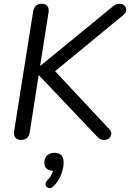

<svg xmlns="http://www.w3.org/2000/svg" viewBox="-20 -732 687 1014"><path d="M91 7Q71 7 61 -5.5Q51 -18 55 -42L155 -671Q162 -712 201 -712Q221 -712 230.5 -699.5Q240 -687 236 -664L192 -385H194L570 -693Q581 -703 590 -707.5Q599 -712 612 -712Q628 -712 637.5 -702Q647 -692 646.5 -678.5Q646 -665 633 -654L271 -356L557 -50Q574 -33 564.5 -13Q555 7 530 7Q516 7 506.5 1Q497 -5 485 -19L186 -334H184L137 -33Q130 7 91 7ZM263 251Q250 264 237.5 261Q225 258 221 246Q217 234 230 220Q253 197 260 170Q214 167 214 127Q214 103 229 89Q244 75 268 75Q316 75 316 126Q316 159 301 194Q286 229 263 251Z"/></svg>

Font: Nunito
Style: Italic
Weight: 400
Italic angle: -9°
Designer: Vernon Adams
Foundry: Vernon Adams
Version: Version 3.601; ttfautohint (v1.8.2.53-6de2)